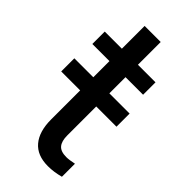

<svg xmlns="http://www.w3.org/2000/svg" viewBox="-221 -704 763 763"><g transform="rotate(45 160.5 -323.0)"><path d="M190.9 -656.2H100.6V-528.3H4.4V-458.5H100.6V-367.7H-5.9V-293.9H100.6V-130.9Q100.6 -63.5 131.3 -26.9Q162.1 9.8 222.7 9.8Q256.3 9.8 292 0V-73.2Q264.6 -67.4 249 -67.4Q217.3 -67.4 204.1 -83.3Q190.9 -99.1 190.9 -130.9V-293.9H304.7V-367.7H190.9V-458.5H289.6V-528.3H190.9Z"/></g></svg>

Font: FAU Chimera
Style: Regular
Weight: 400
Version: Version 1.002;hotconv 1.0.117;makeotfexe 2.5.65602